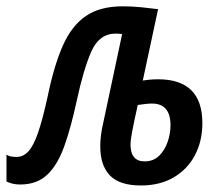

<svg xmlns="http://www.w3.org/2000/svg" viewBox="-67 -565 695 595"><path d="M369.6 9.8Q303.7 9.8 273.7 -21.2Q243.7 -52.2 243.7 -111.8Q243.7 -145.5 252.9 -184.1L311.5 -459.5Q307.6 -460 302.7 -460.4Q297.9 -460.9 292 -460.9Q240.7 -460.9 216.3 -406Q191.9 -351.1 170.4 -251Q152.8 -169.4 132.3 -112.1Q111.8 -54.7 80.1 -24.2Q48.3 6.3 -2.9 6.8Q-17.6 6.8 -27.3 4.4Q-37.1 2 -46.9 -2.4V-85.9Q-40 -81.1 -31 -79.8Q-22 -78.6 -16.1 -78.6Q4.9 -78.6 20.8 -95.7Q36.6 -112.8 50.8 -153.3Q64.9 -193.8 80.6 -265.6Q100.1 -360.8 127.4 -422.9Q154.8 -484.9 198.7 -515.1Q242.7 -545.4 313 -545.4Q342.3 -545.4 369.4 -542.7Q396.5 -540 422.9 -536.6L375.5 -315.4Q383.8 -316.9 396.5 -318.1Q409.2 -319.3 422.9 -319.3Q560.1 -319.3 560.1 -183.6Q560.1 -127.4 536.9 -83.7Q513.7 -40 470.9 -15.1Q428.2 9.8 369.6 9.8ZM381.3 -64.9Q408.2 -64.9 425.8 -82Q443.4 -99.1 452.4 -125Q461.4 -150.9 461.4 -176.8Q461.4 -244.1 403.8 -244.1Q394 -244.1 382.8 -242.7Q371.6 -241.2 359.9 -239.7Q347.2 -182.6 342.3 -156Q337.4 -129.4 337.4 -117.7Q337.4 -64.9 381.3 -64.9Z"/></svg>

Font: Open Sans Condensed SemiBold
Style: Italic
Weight: 600
Width: 3
Italic angle: -12°
Designer: Monotype Design Team
Foundry: Monotype Imaging Inc.
Version: Version 3.000; ttfautohint (v1.8.4)